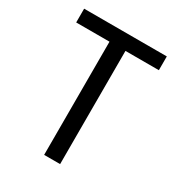

<svg xmlns="http://www.w3.org/2000/svg" viewBox="-170 -821 861 931"><g transform="rotate(30 260.5 -355.5)"><path d="M492.2 -633.8H305.2V0H215.8V-633.8H29.3V-710.9H492.2Z"/></g></svg>

Font: RobotoCondensed-Regular
Style: Regular
Weight: 400
Designer: Google
Version: Version 2.001201; 2014